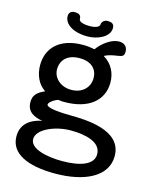

<svg xmlns="http://www.w3.org/2000/svg" viewBox="-127 -702 824 1036"><g transform="rotate(15 284.5 -184.5)"><path d="M250 -460C117 -460 53 -389 53 -295C53 -243 73 -193 116 -165C75 -147 54 -128 54 -89C54 -37 90 -16 142 -7C65 8 29 50 29 109C29 204 126 250 281 250C446 250 569 191 569 76C569 -71 365 -74 280 -75C187 -76 147 -86 147 -100C147 -111 172 -131 197 -139C211 -136 218 -136 231 -136C367 -136 444 -202 444 -301C444 -354 421 -402 372 -431C403 -449 446 -450 462 -455C473 -458 480 -465 480 -483C480 -516 457 -528 433 -528C392 -528 344 -494 314 -453C295 -457 274 -460 250 -460ZM305 3C391 3 475 24 475 91C475 149 403 175 301 175C217 175 120 155 120 100C120 45 218 3 305 3ZM250 -386C319 -386 350 -348 350 -301C350 -250 312 -209 249 -209C185 -209 147 -253 147 -296C147 -350 184 -386 250 -386ZM381 -589C381 -615 363 -619 343 -619C326 -619 311 -605 311 -590C311 -579 294 -567 255 -567C230 -567 196 -573 196 -590C196 -612 183 -619 160 -619C138 -619 128 -606 128 -589C128 -547 174 -510 260 -510C312 -510 381 -537 381 -589Z"/></g></svg>

Font: Life Savers
Style: ExtraBold
Weight: 800
Designer: Pablo Impallari, Rodrigo Fuenzalida, Brenda Gallo
Foundry: Pablo Impallari, Rodrigo Fuenzalida, Brenda Gallo
Version: Version 3.000